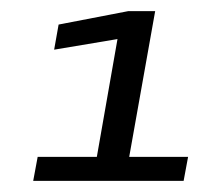

<svg xmlns="http://www.w3.org/2000/svg" viewBox="-20 -699 368 344"><path d="M39.5 -375H309L317 -418H211.5L258 -679H209.5L85 -655L77 -610L190.5 -629L153.5 -418H47.5Z"/></svg>

Font: Anybody UltraCondensed Thin Medium
Style: Italic
Weight: 500
Italic angle: -10°
Version: Version 1.111